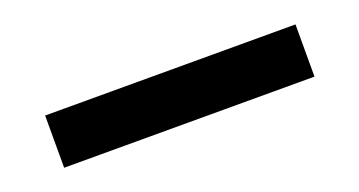

<svg xmlns="http://www.w3.org/2000/svg" viewBox="-24 -70 724 387"><g transform="rotate(-20 337.5 124.0)"><path d="M70 68H607V180H70Z"/></g></svg>

Font: Matangi Light
Style: Regular
Weight: 300
Designer: Prashant Pant
Foundry: The Graphic Ant
Version: Version 3.002